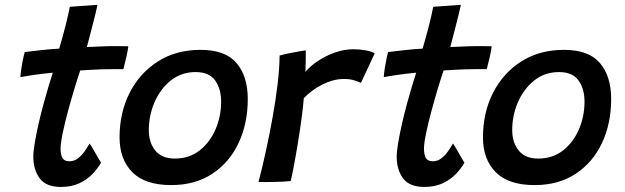

<svg xmlns="http://www.w3.org/2000/svg" viewBox="-20 -736 2532 778"><path d="M389.5 -76.5Q376.5 -54 355.2 -31.5Q334 -9 302.2 6.2Q270.5 21.5 226.5 21.5Q166.5 21.5 140.8 -13.5Q115 -48.5 115 -101Q115 -123 121 -158.2Q127 -193.5 136.2 -234.2Q145.5 -275 156.5 -315.2Q167.5 -355.5 177.5 -388.8Q187.5 -422 194 -441.5Q147 -437 110.5 -431.5Q74 -426 62.5 -423.5Q64 -443 67.5 -464.8Q71 -486.5 74.8 -503.2Q78.5 -520 80 -525Q109.5 -528.5 146.2 -532.8Q183 -537 220 -539Q226.5 -562 233.5 -586.8Q240.5 -611.5 246.5 -635.5Q251.5 -655.5 256 -675.5Q260.5 -695.5 263 -708.5L375 -716.5Q374 -710.5 366.8 -679.8Q359.5 -649 349.5 -612Q345.5 -596.5 341 -579.5Q336.5 -562.5 332 -545.5Q347.5 -546 370 -547Q392.5 -548 406 -548.5Q440 -549.5 467.2 -549Q494.5 -548.5 500 -548.5Q498 -531 491.5 -503.2Q485 -475.5 480 -456Q475 -456 446.2 -456Q417.5 -456 389.5 -455Q370 -454.5 346.8 -453Q323.5 -451.5 305 -450.5Q296 -424.5 282.8 -380.8Q269.5 -337 256.2 -288.2Q243 -239.5 234.2 -197.5Q225.5 -155.5 225.5 -133.5Q225.5 -109.5 233 -96Q240.5 -82.5 261.5 -82.5Q281 -82.5 296.8 -95Q312.5 -107.5 324 -124.5Q335.5 -141.5 343 -154.5Q346.5 -150.5 356.8 -132.8Q367 -115 377 -97.5Q387 -80 389.5 -76.5Z M673.5 14Q568 14 516.2 -38.2Q464.5 -90.5 464.5 -179Q464.5 -279.5 505.2 -359.8Q546 -440 619.8 -487Q693.5 -534 793 -534Q893 -534 938.5 -480.5Q984 -427 984 -335Q984 -236 947 -157Q910 -78 840.5 -32Q771 14 673.5 14ZM688.5 -93.5Q747 -93.5 789 -126.5Q831 -159.5 853.5 -212.2Q876 -265 876 -324Q876 -376.5 851.5 -410.2Q827 -444 773 -444Q714.5 -444 671.8 -409.5Q629 -375 606 -321.2Q583 -267.5 583 -209Q583 -158.5 609.2 -126Q635.5 -93.5 688.5 -93.5Z M1217.5 -445Q1238 -469 1269.5 -489.8Q1301 -510.5 1338 -523.5Q1375 -536.5 1412 -536.5Q1437 -536.5 1462.5 -531.8Q1488 -527 1498.5 -520L1442.5 -400Q1432 -405 1415.2 -410.5Q1398.5 -416 1373 -416Q1331.5 -416 1287 -393.8Q1242.5 -371.5 1211 -338Q1208.5 -304.5 1202 -256.2Q1195.5 -208 1187.2 -157.5Q1179 -107 1171 -65Q1163 -23 1158 -2.5Q1131 0.5 1094.8 1.2Q1058.5 2 1027.5 1.5Q1042.5 -55.5 1057.2 -123Q1072 -190.5 1084.5 -260Q1097 -329.5 1104.8 -394.2Q1112.5 -459 1113 -511Q1131 -516 1153.5 -520.5Q1176 -525 1194.5 -528.2Q1213 -531.5 1219 -532Q1219 -514 1218.8 -487Q1218.5 -460 1217.5 -445Z M1862 -76.5Q1849 -54 1827.8 -31.5Q1806.5 -9 1774.8 6.2Q1743 21.5 1699 21.5Q1639 21.5 1613.2 -13.5Q1587.5 -48.5 1587.5 -101Q1587.5 -123 1593.5 -158.2Q1599.5 -193.5 1608.8 -234.2Q1618 -275 1629 -315.2Q1640 -355.5 1650 -388.8Q1660 -422 1666.5 -441.5Q1619.5 -437 1583 -431.5Q1546.5 -426 1535 -423.5Q1536.5 -443 1540 -464.8Q1543.5 -486.5 1547.2 -503.2Q1551 -520 1552.5 -525Q1582 -528.5 1618.8 -532.8Q1655.5 -537 1692.5 -539Q1699 -562 1706 -586.8Q1713 -611.5 1719 -635.5Q1724 -655.5 1728.5 -675.5Q1733 -695.5 1735.5 -708.5L1847.5 -716.5Q1846.5 -710.5 1839.2 -679.8Q1832 -649 1822 -612Q1818 -596.5 1813.5 -579.5Q1809 -562.5 1804.5 -545.5Q1820 -546 1842.5 -547Q1865 -548 1878.5 -548.5Q1912.5 -549.5 1939.8 -549Q1967 -548.5 1972.5 -548.5Q1970.5 -531 1964 -503.2Q1957.5 -475.5 1952.5 -456Q1947.5 -456 1918.8 -456Q1890 -456 1862 -455Q1842.5 -454.5 1819.2 -453Q1796 -451.5 1777.5 -450.5Q1768.5 -424.5 1755.2 -380.8Q1742 -337 1728.8 -288.2Q1715.5 -239.5 1706.8 -197.5Q1698 -155.5 1698 -133.5Q1698 -109.5 1705.5 -96Q1713 -82.5 1734 -82.5Q1753.5 -82.5 1769.2 -95Q1785 -107.5 1796.5 -124.5Q1808 -141.5 1815.5 -154.5Q1819 -150.5 1829.2 -132.8Q1839.5 -115 1849.5 -97.5Q1859.5 -80 1862 -76.5Z M2146 14Q2040.5 14 1988.8 -38.2Q1937 -90.5 1937 -179Q1937 -279.5 1977.8 -359.8Q2018.5 -440 2092.2 -487Q2166 -534 2265.5 -534Q2365.5 -534 2411 -480.5Q2456.5 -427 2456.5 -335Q2456.5 -236 2419.5 -157Q2382.5 -78 2313 -32Q2243.5 14 2146 14ZM2161 -93.5Q2219.5 -93.5 2261.5 -126.5Q2303.5 -159.5 2326 -212.2Q2348.5 -265 2348.5 -324Q2348.5 -376.5 2324 -410.2Q2299.5 -444 2245.5 -444Q2187 -444 2144.2 -409.5Q2101.5 -375 2078.5 -321.2Q2055.5 -267.5 2055.5 -209Q2055.5 -158.5 2081.8 -126Q2108 -93.5 2161 -93.5Z"/></svg>

Font: Grandstander Medium
Style: Italic
Weight: 500
Italic angle: -15°
Designer: Tyler Finck
Foundry: Etcetera Type Co
Version: Version 1.200; ttfautohint (v1.8.3)